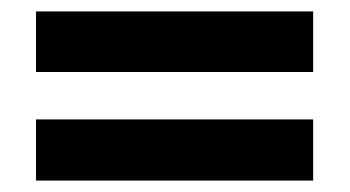

<svg xmlns="http://www.w3.org/2000/svg" viewBox="-20 -520 612 336"><path d="M43 -394V-500H528V-394ZM43 -204V-311H528V-204Z"/></svg>

Font: Noto Sans Bassa Vah
Style: Regular
Weight: 400
Designer: Monotype Design Team
Foundry: Monotype Imaging Inc.
Version: Version 2.002